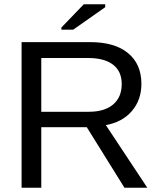

<svg xmlns="http://www.w3.org/2000/svg" viewBox="-20 -887 762 907"><path d="M676 0H568L390 -286H175V0H82V-688H406Q522 -688 585 -636Q648 -584 648 -491Q648 -415 603 -362.5Q558 -310 480 -296ZM555 -490Q555 -550 514 -581.5Q473 -613 396 -613H175V-359H400Q474 -359 514.5 -393.5Q555 -428 555 -490ZM326 -747H270V-757L376 -867H477V-853Z"/></svg>

Font: Libra Sans
Style: Regular
Weight: 400
Foundry: Context Ltd
Version: Version 1.002